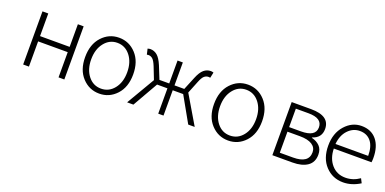

<svg xmlns="http://www.w3.org/2000/svg" viewBox="-13 -1172 3629 1810"><g transform="rotate(20 1802.0 -267.0)"><path d="M200 0V-533H258V-306H555V-533H613V0H555V-253H258V0Z M725 -266Q725 -395 795 -471Q865 -547 966 -547Q1067 -547 1137 -471Q1207 -395 1207 -266Q1207 -138 1137 -62.5Q1067 13 966 13Q865 13 795 -62.5Q725 -138 725 -266ZM966 -496Q888 -496 837 -431.5Q786 -367 786 -266Q786 -165 836.5 -101Q887 -37 966 -37Q1045 -37 1096 -101Q1147 -165 1147 -266Q1147 -367 1096 -431.5Q1045 -496 966 -496Z M1753 -284 1921 0H1856L1713 -254H1608V0H1555V-254H1451L1306 0H1243L1409 -283L1361 -406Q1341 -455 1322.5 -471.5Q1304 -488 1280 -488Q1271 -488 1264 -486L1251 -542Q1268 -547 1278 -547Q1317 -547 1347.5 -521.5Q1378 -496 1405 -432L1457 -303H1555V-533H1608V-303H1706L1759 -432Q1785 -496 1815.5 -521.5Q1846 -547 1885 -547Q1897 -547 1912 -542L1900 -486Q1893 -488 1883 -488Q1859 -488 1840 -471.5Q1821 -455 1802 -406Z M2018 -266Q2018 -395 2088 -471Q2158 -547 2259 -547Q2360 -547 2430 -471Q2500 -395 2500 -266Q2500 -138 2430 -62.5Q2360 13 2259 13Q2158 13 2088 -62.5Q2018 -138 2018 -266ZM2259 -496Q2181 -496 2130 -431.5Q2079 -367 2079 -266Q2079 -165 2129.5 -101Q2180 -37 2259 -37Q2338 -37 2389 -101Q2440 -165 2440 -266Q2440 -367 2389 -431.5Q2338 -496 2259 -496Z M2700 0V-533H2895Q3083 -533 3083 -401Q3083 -313 2994 -285V-281Q3043 -270 3074.5 -238.5Q3106 -207 3106 -152Q3106 -76 3051.5 -38Q2997 0 2901 0ZM2758 -303H2876Q3023 -303 3023 -396Q3023 -488 2885 -488H2758ZM2758 -46H2891Q3047 -46 3047 -155Q3047 -203 3005 -230Q2963 -257 2883 -257H2758Z M3412 13Q3306 13 3235 -62.5Q3164 -138 3164 -266Q3164 -391 3233.5 -469Q3303 -547 3398 -547Q3495 -547 3549.5 -481.5Q3604 -416 3604 -299Q3604 -276 3601 -257H3223Q3225 -159 3278.5 -97.5Q3332 -36 3418 -36Q3494 -36 3560 -82L3582 -39Q3499 13 3412 13ZM3223 -303H3551Q3551 -398 3510.5 -447.5Q3470 -497 3399 -497Q3331 -497 3281 -444.5Q3231 -392 3223 -303Z"/></g></svg>

Font: NotoSansHansLight
Style: Regular
Weight: 300
Designer: Ryoko NISHIZUKA  (kana & ideographs); Paul D. Hunt (Latin, Greek & Cyrillic); Wenlong ZHANG  (bopomofo); Sandoll Communi
Foundry: Adobe Systems Incorporated
Version: Version 1.00;December 8, 2021;FontCreator 13.0.0.2675 64-bit